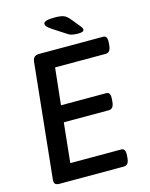

<svg xmlns="http://www.w3.org/2000/svg" viewBox="-127 -947 801 1028"><g transform="rotate(-15 273.0 -433.5)"><path d="M379 -751Q354 -751 340.5 -755Q327 -759 309 -772L249 -811Q228 -825 222 -832.5Q216 -840 216 -847Q216 -867 276 -867Q309 -867 326 -861Q343 -855 360 -834L401 -784Q410 -773 410 -765Q410 -751 379 -751ZM73 0Q57 0 49.5 -6.5Q42 -13 44 -31L110 -666Q113 -700 146 -700H502Q526 -700 523 -663L522 -649Q520 -626 512 -617Q504 -608 492 -608H211L189 -404H440Q464 -404 461 -367L460 -353Q458 -330 450 -321Q442 -312 430 -312H180L157 -92H440Q463 -92 461 -55L460 -41Q458 -18 450 -9Q442 0 430 0Z"/></g></svg>

Font: Asap Medium
Style: Italic
Weight: 500
Italic angle: -6°
Designer: Pablo Cosgaya
Foundry: Omnibus-Type
Version: Version 3.001; ttfautohint (v1.8.3)